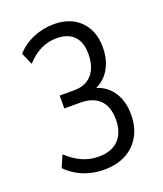

<svg xmlns="http://www.w3.org/2000/svg" viewBox="-134 -803 767 901"><g transform="rotate(-20 249.0 -352.5)"><path d="M231.1 8.9Q194.9 8.9 160.8 0.1Q126.7 -8.8 97.4 -25.7Q68.1 -42.7 45.1 -66.5L71.1 -125.7Q107.5 -92 146.1 -74.7Q184.7 -57.4 227.5 -57.4Q271.7 -57.4 301.6 -73.5Q331.5 -89.5 347 -120.2Q362.6 -150.9 362.6 -193.3Q362.6 -259.2 328.9 -292.3Q295.3 -325.3 232.1 -325.3H152.8V-389.6H227.5Q264.8 -389.6 291.6 -406.2Q318.3 -422.8 332.5 -453.7Q346.6 -484.7 346.6 -526.9Q346.6 -586 316.9 -616.8Q287.3 -647.6 229 -647.6Q188.1 -647.6 151.4 -629.7Q114.7 -611.9 80.6 -574.7L54.4 -634Q87.2 -671.8 136.9 -692.9Q186.5 -713.9 241.1 -713.9Q297.1 -713.9 337.1 -691.7Q377 -669.5 399 -629.2Q420.9 -588.8 420.9 -533.9Q420.9 -468.4 391.3 -421.8Q361.7 -375.2 309.9 -358.5V-369.2Q350.7 -360.4 378.9 -336.4Q407.2 -312.4 422.4 -275.8Q437.6 -239.1 437.6 -190.3Q437.6 -130.9 412.2 -85.6Q386.8 -40.2 340.6 -15.6Q294.3 8.9 231.1 8.9Z"/></g></svg>

Font: Nunito Sans 12pt ExtraLight Condensed
Style: Regular
Weight: 200
Width: 3
Version: Version 3.101;gftools[0.9.27]